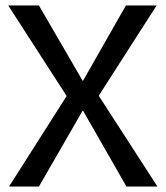

<svg xmlns="http://www.w3.org/2000/svg" viewBox="-20 -680 604 700"><path d="M13 0 223 -330 10 -660H122L281 -386H283L439 -660H551L340 -331L554 0H441L283 -276H281L122 0Z"/></svg>

Font: Bricolage Grotesque 48pt
Style: Regular
Weight: 400
Designer: Mathieu Triay
Foundry: Atelier Triay
Version: Version 1.000; ttfautohint (v1.8.4.7-5d5b);gftools[0.9.32]